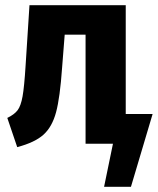

<svg xmlns="http://www.w3.org/2000/svg" viewBox="-20 -551 605 736"><path d="M565 -114 482 165H379L413 0H308V-418H228L218 -291Q210 -177 195 -121Q180 -65 147 -35Q114 -5 46 13L8 -99Q35 -112 47.5 -128.5Q60 -145 66.5 -181.5Q73 -218 78 -298L93 -531H462V-114Z"/></svg>

Font: Fira Sans Condensed
Style: Bold
Weight: 700
Width: 3
Designer: bBox Type GmbH & Carrois Corporate GbR & Edenspiekermann AG
Foundry: bBox Type GmbH & Carrois Corporate GbR & Edenspiekermann AG
Version: Version 4.301